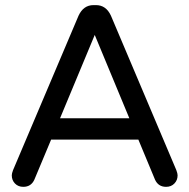

<svg xmlns="http://www.w3.org/2000/svg" viewBox="-20 -723 737 748"><path d="M671.9 -40Q671.9 -21 659.4 -8.1Q647 4.9 627 4.9Q596.7 4.9 584 -22.9L519 -179.2H179.2L113.8 -22.9Q101.1 4.9 70.8 4.9Q50.8 4.9 38.3 -8.1Q25.9 -21 25.9 -40Q25.9 -46.9 30.8 -60.1L286.1 -662.1Q305.2 -703.1 344.2 -703.1H354Q393.1 -703.1 412.1 -662.1L667 -60.1Q671.9 -46.9 671.9 -40ZM483.9 -262.2 349.1 -586.9 213.9 -262.2Z"/></svg>

Font: Aka-Acid-Varela
Style: Regular
Weight: 400
Designer: Joe Prince, Avraham Cornfeld, Cyberella
Foundry: Joe Prince, Avraham Cornfeld, Cyberella
Version: Version 2.000; ttfautohint (v1.5.33-1714) -l 8 -r 50 -G 200 